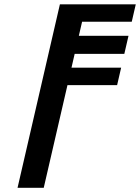

<svg xmlns="http://www.w3.org/2000/svg" viewBox="-20 -880 651 892"><path d="M183.2 -7.5 293.4 -484.5H524.1L542.8 -565.5H312.1L326.9 -629.8H557.6L577 -713.7H346.3L361.4 -779H592.1L610.8 -860H258.3L61.5 -7.5Z"/></svg>

Font: Stormning
Style: LightObl
Weight: 400
Designer: Robert Jablonski, Mew Too
Foundry: Cannot Into Space Fonts
Version: Version 0.90